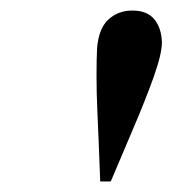

<svg xmlns="http://www.w3.org/2000/svg" viewBox="-20 -748 327 364"><path d="M231 -728Q259 -728 272.5 -711.5Q286 -695 287 -668Q287 -646 271.5 -602.5Q256 -559 233.5 -506.5Q211 -454 190 -404H170L167 -481Q166 -506 164.5 -539Q163 -572 163 -604Q163 -636 164 -656Q167 -694 185.5 -711Q204 -728 231 -728Z"/></svg>

Font: DeepMind Serif Display
Style: Italic
Weight: 400
Italic angle: -12°
Designer: Frank Grießhammer / Modifications: Colophon Foundry
Foundry: Colophon Foundry
Version: Version 5.003; ttfautohint (v1.8.2)